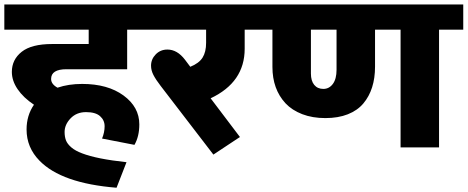

<svg xmlns="http://www.w3.org/2000/svg" viewBox="-35 -674 2139 878"><path d="M86.5 -81.9Q86.5 -146.1 120.3 -195.1Q71.8 -227.5 45.5 -266.2Q19.2 -304.9 19.2 -345.3Q19.2 -401.4 64.2 -437.1Q109.2 -472.7 203.2 -472.7H370.6V-538.4H-15.2V-653.7H656.7V-538.4H546.5V-357.4H269Q198.7 -357.4 198.7 -312.9Q198.7 -289.2 228 -273Q278.1 -290.2 340.7 -290.2Q457.5 -290.2 529.8 -237.4Q602.1 -184.5 602.1 -105.2Q602.1 -50.6 579.9 -11.6L431.7 -40.4Q443.4 -68.8 443.4 -96.6Q443.4 -124.4 422.6 -142.8Q401.9 -161.3 358.4 -161.3Q315 -161.3 287.7 -132.7Q260.4 -104.1 260.4 -70.3Q260.4 -48.5 266.7 -32.1Q273 -15.7 291.2 0Q309.4 15.7 340.7 27.3Q407.5 53.1 543.5 67.7L498 184.5Q246.2 164.3 145.6 60.7Q86.5 0.5 86.5 -81.9Z M655.7 -373.6Q655.7 -403.4 677.2 -425.4Q698.7 -447.4 730.5 -447.4Q775.5 -447.4 810.9 -400.9L835.2 -368.6Q875.1 -384.7 891.3 -410.5Q907.5 -436.3 907.5 -478.3V-538.4H626.4V-653.7H1164.3V-538.4H1083.9V-451Q1083.9 -297.8 928.2 -224.5L1062.2 -47.5L940.8 32.9L699.7 -281.1Q677.5 -309.9 666.6 -331.1Q655.7 -352.4 655.7 -373.6Z M1504 -354.9V-538.4H1386.8V-337.7Q1386.8 -304.3 1401.9 -285.9Q1417.1 -267.4 1443.6 -267.4Q1470.2 -267.4 1487.1 -290.2Q1504 -312.9 1504 -354.9ZM1796.8 0V-538.4H1680V-369.1Q1680 -264.4 1626.4 -200.7Q1599.6 -168.9 1555.6 -151.4Q1511.6 -134 1452.7 -134Q1393.8 -134 1347.1 -151.9Q1300.3 -169.9 1270.5 -201.7Q1210.8 -266.4 1210.8 -368V-538.4H1134V-653.7H2083.4V-538.4H1972.7V0Z"/></svg>

Font: Khula ExtraBold
Style: Regular
Weight: 800
Designer: Erin McLaughlin, Steve Matteson
Version: Version 1.002;PS 1.0;hotconv 1.0.72;makeotf.lib2.5.5900; ttf